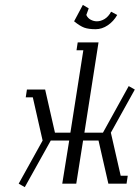

<svg xmlns="http://www.w3.org/2000/svg" viewBox="-20 -749 570 783"><path d="M56.2 0 153.8 -175.8 113.8 -352.1H85L89.8 -383.8H164.1L204.1 -208H267.1L319.8 -543.9H292L296.9 -576.2H381.8L324.2 -208H399.9L504.9 -397.9L529.8 -383.8L432.1 -208L472.2 -32.2H501L496.1 0H421.9L381.8 -175.8H318.8L291 0H233.9L262.2 -175.8H187L81.1 14.2ZM282.2 -662.1 317.9 -729 341.8 -714.8 332 -688Q337.9 -674.8 350.1 -668.5Q362.3 -662.1 375 -662.1Q391.1 -662.1 406.7 -671.6Q422.4 -681.2 433.1 -701.2L458 -688Q443.4 -662.1 419.7 -646Q396 -629.9 370.1 -629.9Q341.3 -629.9 323.7 -636.2Q306.2 -642.6 282.2 -662.1Z"/></svg>

Font: Gawaa
Style: Italic
Weight: 400
Designer: T. Christopher White
Version: Version 1.0